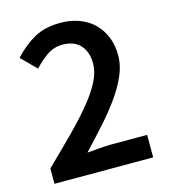

<svg xmlns="http://www.w3.org/2000/svg" viewBox="-100 -728 712 808"><g transform="rotate(-15 256.5 -324.0)"><path d="M38 0V-67Q104 -131 157.5 -185Q211 -239 248.5 -285Q286 -331 306 -371Q326 -411 326 -447Q326 -498 299 -527.5Q272 -557 221 -557Q184 -557 153.5 -536Q123 -515 97 -486L33 -550Q77 -597 123.5 -622.5Q170 -648 236 -648Q282 -648 319 -634Q356 -620 382 -594.5Q408 -569 422.5 -533Q437 -497 437 -453Q437 -411 418.5 -367.5Q400 -324 368.5 -279.5Q337 -235 295 -188Q253 -141 206 -91Q231 -93 260 -95.5Q289 -98 312 -98H468V0Z"/></g></svg>

Font: TT Toshiba Sans Medium
Style: Regular
Weight: 500
Designer: Paul D. Hunt
Foundry: Toshiba Corporation
Version: Version 2.020;PS 2.000;hotconv 1.0.86;makeotf.lib2.5.63406